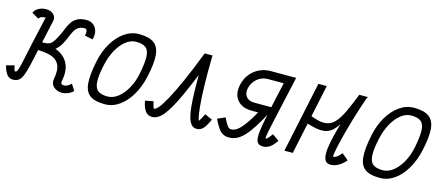

<svg xmlns="http://www.w3.org/2000/svg" viewBox="-97 -1118 3743 1618"><g transform="rotate(15 1774.5 -309.0)"><path d="M34 14Q2 14 -18.5 -12.5Q-39 -39 -51 -88L20 -106Q23 -79 28 -68Q33 -57 38 -57Q49 -57 57.5 -79Q66 -101 78 -156.5Q90 -212 111 -311Q132 -410 168 -565Q170 -570 169.5 -568.5Q169 -567 166 -564Q163 -561 154 -561Q141 -561 129.5 -556Q118 -551 110 -538L49 -573Q60 -600 89.5 -616Q119 -632 154 -632Q195 -632 219.5 -608.5Q244 -585 236 -550Q204 -409 183 -310Q162 -211 147.5 -148Q133 -85 118.5 -49.5Q104 -14 84.5 0Q65 14 34 14ZM463 14Q434 14 410.5 2Q387 -10 375.5 -30.5Q364 -51 368 -77H437Q435 -61 443 -55.5Q451 -50 465 -50Q480 -50 496.5 -59.5Q513 -69 525 -82L560 -28Q547 -11 518.5 1.5Q490 14 463 14ZM368 -77Q385 -163 362 -208Q339 -253 281.5 -268.5Q224 -284 137 -282L152 -353Q257 -355 327.5 -325Q398 -295 427.5 -233.5Q457 -172 437 -77ZM137 -283 152 -353Q192 -353 216 -354Q240 -355 255.5 -362Q271 -369 285 -387.5Q299 -406 317 -442Q334 -474 346.5 -507Q359 -540 376.5 -568Q394 -596 423.5 -613.5Q453 -631 503 -632Q541 -633 566 -613.5Q591 -594 600 -561Q609 -528 596 -487L526 -502Q534 -533 528 -547.5Q522 -562 506 -561Q472 -560 451.5 -544.5Q431 -529 418 -503.5Q405 -478 393 -447.5Q381 -417 364 -387.5Q347 -358 320 -333.5Q293 -309 248.5 -295Q204 -281 137 -283Z M836 14Q749 14 706 -17.5Q663 -49 657 -121Q651 -193 676 -313Q695 -407 737.5 -478.5Q780 -550 838.5 -591Q897 -632 964 -632Q1051 -632 1095 -600.5Q1139 -569 1145.5 -497.5Q1152 -426 1125 -305Q1105 -213 1062.5 -140.5Q1020 -68 962 -27Q904 14 836 14ZM842 -55Q889 -55 932 -88Q975 -121 1008 -179.5Q1041 -238 1056 -313Q1075 -409 1073 -463.5Q1071 -518 1043.5 -540.5Q1016 -563 958 -563Q912 -563 869.5 -530Q827 -497 794.5 -439Q762 -381 745 -305Q724 -210 726.5 -155Q729 -100 757 -77.5Q785 -55 842 -55Z M1677 -124 1743 -94Q1717 -36 1694.5 -11Q1672 14 1638 14Q1599 14 1577 -27.5Q1555 -69 1546.5 -166Q1538 -263 1539 -429Q1496 -324 1461.5 -248Q1427 -172 1398 -121Q1369 -70 1344 -40.5Q1319 -11 1296 1.5Q1273 14 1249 14Q1211 14 1189.5 -15Q1168 -44 1157 -103L1228 -117Q1234 -90 1238 -77Q1242 -64 1244.5 -60.5Q1247 -57 1249 -57Q1263 -57 1288 -87Q1313 -117 1349 -183.5Q1385 -250 1433 -357Q1481 -464 1540 -618H1608Q1605 -459 1608 -351Q1611 -243 1617.5 -178Q1624 -113 1630.5 -85Q1637 -57 1638 -57Q1641 -57 1646.5 -66.5Q1652 -76 1660.5 -91Q1669 -106 1677 -124Z M2321 -618 2308 -547H2112Q2059 -547 2019.5 -514.5Q1980 -482 1967 -429Q1957 -382 1980.5 -353.5Q2004 -325 2052 -325H2254L2241 -254H2047Q1961 -254 1919.5 -306Q1878 -358 1897 -442Q1909 -495 1940.5 -534.5Q1972 -574 2017.5 -596Q2063 -618 2117 -618ZM2217 13Q2186 13 2171 -3Q2156 -19 2155.5 -59Q2155 -99 2168 -170.5Q2181 -242 2205.5 -352Q2230 -462 2264 -618H2338Q2306 -474 2284 -375Q2262 -276 2248 -213.5Q2234 -151 2227.5 -117Q2221 -83 2220 -70.5Q2219 -58 2223 -58Q2230 -58 2241 -69.5Q2252 -81 2272 -109L2331 -67Q2301 -22 2273.5 -4.5Q2246 13 2217 13ZM2122 -286H2201Q2155 -197 2117.5 -139Q2080 -81 2047.5 -47.5Q2015 -14 1984 0Q1953 14 1919 14Q1890 14 1867.5 2Q1845 -10 1825.5 -37.5Q1806 -65 1783 -113L1850 -143Q1873 -94 1888 -75.5Q1903 -57 1919 -57Q1946 -57 1973 -76.5Q2000 -96 2036 -145.5Q2072 -195 2122 -286Z M2474 0H2401L2532 -618H2605ZM2881 -106 2937 -59Q2907 -23 2873 -4.5Q2839 14 2806 14Q2765 14 2752 -23Q2739 -60 2751.5 -137.5Q2764 -215 2799 -334.5Q2834 -454 2888 -618H2964Q2912 -536 2877 -471.5Q2842 -407 2815 -361.5Q2788 -316 2761 -288.5Q2734 -261 2699.5 -251.5Q2665 -242 2615 -250Q2565 -258 2491 -285L2506 -356Q2573 -327 2620.5 -317.5Q2668 -308 2703 -320Q2738 -332 2767 -368Q2796 -404 2824.5 -466Q2853 -528 2889 -618H2960Q2916 -491 2886 -388Q2856 -285 2838 -211Q2820 -137 2813.5 -97Q2807 -57 2811 -57Q2826 -57 2842.5 -68.5Q2859 -80 2881 -106Z M3236 14Q3149 14 3106 -17.5Q3063 -49 3057 -121Q3051 -193 3076 -313Q3095 -407 3137.5 -478.5Q3180 -550 3238.5 -591Q3297 -632 3364 -632Q3451 -632 3495 -600.5Q3539 -569 3545.5 -497.5Q3552 -426 3525 -305Q3505 -213 3462.5 -140.5Q3420 -68 3362 -27Q3304 14 3236 14ZM3242 -55Q3289 -55 3332 -88Q3375 -121 3408 -179.5Q3441 -238 3456 -313Q3475 -409 3473 -463.5Q3471 -518 3443.5 -540.5Q3416 -563 3358 -563Q3312 -563 3269.5 -530Q3227 -497 3194.5 -439Q3162 -381 3145 -305Q3124 -210 3126.5 -155Q3129 -100 3157 -77.5Q3185 -55 3242 -55Z"/></g></svg>

Font: Victor Mono
Style: Italic
Weight: 400
Italic angle: -12°
Monospace: yes
Designer: Rune Bjørnerås
Version: Version 1.561;gftools[0.9.30]